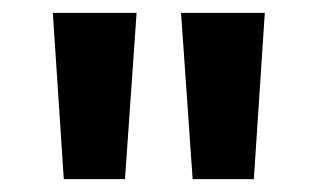

<svg xmlns="http://www.w3.org/2000/svg" viewBox="-20 -820 493 298"><path d="M79 -542 62 -800H192L174 -542ZM279 -542 261 -800H391L374 -542Z"/></svg>

Font: Noto Sans Malayalam Condensed
Style: Bold
Weight: 700
Width: 3
Designer: Jelle Bosma - Monotype Design Team
Foundry: Monotype Imaging Inc.
Version: Version 2.104; ttfautohint (v1.8.4.7-5d5b)